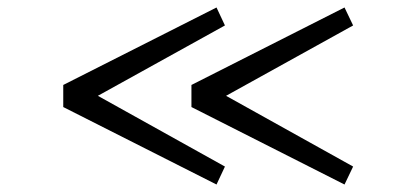

<svg xmlns="http://www.w3.org/2000/svg" viewBox="-20 -550 1090 513"><path d="M149 -323 558.5 -530 581 -482 241.5 -294 581 -105 558.5 -57 149 -264ZM491.5 -323 900.5 -530 923.5 -482 584 -294 923.5 -105 900.5 -57 491.5 -264Z"/></svg>

Font: League Mono Extended Light
Style: Regular
Weight: 300
Width: 9
Designer: Tyler Finck
Foundry: The League of Moveable Type / Tyler Finck
Version: Version 2.210